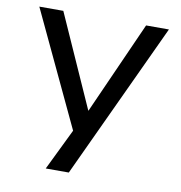

<svg xmlns="http://www.w3.org/2000/svg" viewBox="-77 -568 773 820"><g transform="rotate(10 309.5 -158.0)"><path d="M175 180 280 -36V39L28 -496H132L311 -95H312L491 -496H590L275 180Z"/></g></svg>

Font: Nunito Sans 7pt SemiExpanded
Style: Regular
Weight: 400
Width: 6
Designer: Vernon Adams
Foundry: Vernon Adams
Version: Version 3.101;gftools[0.9.27]